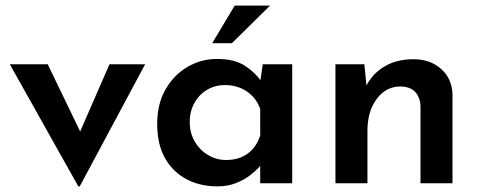

<svg xmlns="http://www.w3.org/2000/svg" viewBox="-20 -653 1709 684"><path d="M259 11 15 -424H150L303 -107L233 -110L370 -424H497L264 11Z M754 11Q694 11 645.5 -14Q597 -39 568.5 -88.5Q540 -138 540 -212Q540 -283 570 -335Q600 -387 648.5 -415Q697 -443 753 -443Q815 -443 852 -419Q889 -395 911 -363L905 -347L916 -424H1021V0H907V-102L917 -76Q914 -70 902 -56.5Q890 -43 869.5 -27.5Q849 -12 820 -0.5Q791 11 754 11ZM785 -83Q831 -83 862.5 -106Q894 -129 907 -171V-264Q895 -302 861 -326Q827 -350 781 -350Q747 -350 718.5 -333.5Q690 -317 673 -287Q656 -257 656 -218Q656 -179 674 -148.5Q692 -118 721.5 -100.5Q751 -83 785 -83ZM942 -633 806 -499H736L816 -633Z M1278 -424 1287 -334 1284 -345Q1305 -389 1348.5 -415.5Q1392 -442 1453 -442Q1513 -442 1552 -407Q1591 -372 1592 -315V0H1478V-274Q1477 -305 1460 -324.5Q1443 -344 1407 -345Q1355 -345 1322 -300.5Q1289 -256 1289 -187V0H1175V-424Z"/></svg>

Font: Reem Kufi Fun Medium
Style: Regular
Weight: 500
Designer: Khaled Hosny
Version: Version 1.005